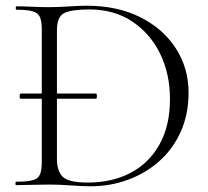

<svg xmlns="http://www.w3.org/2000/svg" viewBox="-20 -647 728 671"><path d="M53 -302Q50 -302 49 -306.5Q48 -311 49 -315.5Q50 -320 53 -320H315Q318 -320 318.5 -315.5Q319 -311 318.5 -306.5Q318 -302 315 -302ZM297 4Q269 4 228 1Q187 -2 152 -2Q120 -2 90 -1Q60 0 36 0Q34 0 34 -6Q34 -12 36 -12Q74 -12 93.5 -17Q113 -22 119.5 -37Q126 -52 126 -81V-544Q126 -573 119.5 -587.5Q113 -602 94 -607.5Q75 -613 37 -613Q35 -613 35 -619Q35 -625 37 -625Q61 -625 90.5 -623.5Q120 -622 152 -622Q184 -622 220.5 -624.5Q257 -627 283 -627Q390 -627 470 -587Q550 -547 594.5 -478Q639 -409 639 -323Q639 -248 612 -187.5Q585 -127 537.5 -84.5Q490 -42 428 -19Q366 4 297 4ZM287 -9Q371 -9 435.5 -42.5Q500 -76 537 -141.5Q574 -207 574 -301Q574 -389 539.5 -459.5Q505 -530 442 -572Q379 -614 292 -614Q231 -614 205 -601.5Q179 -589 179 -542V-92Q179 -49 199.5 -29Q220 -9 287 -9Z"/></svg>

Font: Cormorant Infant Light
Style: Regular
Weight: 300
Designer: Christian Thalmann (Catharsis Fonts)
Foundry: Catharsis Fonts
Version: Version 4.001